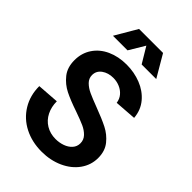

<svg xmlns="http://www.w3.org/2000/svg" viewBox="-269 -1029 1154 1154"><g transform="rotate(45 308.0 -452.0)"><path d="M25 -253 164 -263Q164 -216 183 -178Q202 -140 237.5 -118.5Q273 -97 319 -97Q350 -97 378.5 -107Q407 -117 425 -137Q443 -157 443 -185Q443 -214 423 -235Q403 -256 373 -269.5Q343 -283 289 -302Q218 -326 173 -348.5Q128 -371 96 -411Q64 -451 64 -513Q64 -573 95 -619.5Q126 -666 181 -691Q236 -716 305 -716Q370 -716 427 -693.5Q484 -671 521 -627Q558 -583 563 -521L425 -511Q421 -540 403.5 -560.5Q386 -581 360 -592Q334 -603 305 -603Q262 -603 232 -581.5Q202 -560 202 -524Q202 -496 222.5 -475.5Q243 -455 273.5 -441Q304 -427 357 -407Q429 -380 473.5 -357.5Q518 -335 549.5 -296Q581 -257 581 -198Q581 -138 546 -89Q511 -40 449.5 -12Q388 16 313 16Q231 16 165.5 -17.5Q100 -51 62.5 -112.5Q25 -174 25 -253ZM206 -920H410L492 -780H368L308 -880L248 -780H124Z"/></g></svg>

Font: Uncut Sans Variable
Style: Regular
Weight: 400
Designer: Kasper Nordkvist
Foundry: UNCUT.wtf
Version: Version 1.304;Glyphs 3.2 (3246)